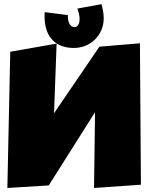

<svg xmlns="http://www.w3.org/2000/svg" viewBox="-20 -916 744 942"><path d="M441.4 6.3 446.3 -365.7 219.2 -6.3 16.1 6.3 30.3 -662.1 257.8 -702.1 245.1 -360.4 467.8 -687 666.5 -703.6 671.4 -9.8ZM488.8 -826.2Q488.8 -794.9 477.3 -768.3Q465.8 -741.7 446 -722.2Q426.3 -702.6 399.4 -691.7Q372.6 -680.7 342.3 -680.7Q307.1 -680.7 280.3 -691.4Q253.4 -702.1 235.4 -721.9Q217.3 -741.7 208 -770Q198.7 -798.3 198.7 -834Q198.7 -839.4 198.7 -845.2Q198.7 -851.1 199.7 -856.4L313 -841.8Q312.5 -834 313.5 -824Q314.5 -814 318.1 -804.9Q321.8 -795.9 328.4 -789.6Q335 -783.2 346.2 -783.2Q353 -783.2 357.7 -786.9Q362.3 -790.5 365.2 -796.4Q368.2 -802.2 369.4 -808.8Q370.6 -815.4 370.6 -821.3Q370.6 -835.4 367.4 -848.1Q364.3 -860.8 359.9 -874L478 -895.5Q482.4 -879.4 485.6 -861.6Q488.8 -843.8 488.8 -826.2Z"/></svg>

Font: Luckiest Guy RUS-BEL-UKR
Style: Regular
Weight: 400
Designer: Astigmatic (AOETI)
Foundry: Astigmatic (AOETI)
Version: Version 1.00 March 11, 2019, initial release